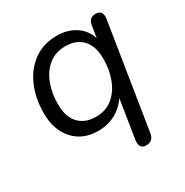

<svg xmlns="http://www.w3.org/2000/svg" viewBox="-159 -622 901 937"><g transform="rotate(-30 291.5 -154.0)"><path d="M398.7 186.9Q379.8 186.9 371.3 174.6Q362.8 162.2 365.7 139.9L404 -103.1H414.6Q388.7 -51.9 341.6 -21.5Q294.4 8.9 231.6 8.9Q147.1 8.9 95.5 -47.3Q44 -103.5 44 -199.4Q44 -280.2 72.4 -347.5Q100.8 -414.7 155.8 -455Q210.7 -495.3 288.8 -495.3Q347 -495.3 392.4 -465.9Q437.8 -436.5 454.8 -376.1L447.3 -364.3L461.5 -453.5Q464.9 -473.9 475.6 -483.6Q486.3 -493.3 506.2 -493.3Q525.1 -493.3 534.1 -480.9Q543 -468.5 539.6 -445.7L445.7 145.7Q439.4 186.9 398.7 186.9ZM257.3 -56.4Q312.9 -56.4 351 -87.4Q389.1 -118.4 409 -170Q429 -221.7 429 -284.1Q429 -355.8 394.1 -392.9Q359.2 -430 297.6 -430Q242.5 -430 204.1 -399.2Q165.8 -368.4 145.9 -317Q125.9 -265.7 125.9 -202.2Q125.9 -131 160.8 -93.7Q195.7 -56.4 257.3 -56.4Z"/></g></svg>

Font: Nunito Variable Extra Light
Style: Italic
Weight: 200
Italic angle: -9°
Designer: Vernon Adams
Foundry: Vernon Adams
Version: Version 3.602